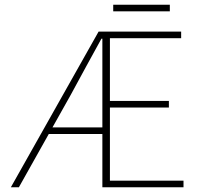

<svg xmlns="http://www.w3.org/2000/svg" viewBox="-20 -794 844 814"><path d="M26 0 398 -660H748V-632H446V-366H696V-338H446V-28H758V0H414V-630H410Q379 -573 346 -513.5Q313 -454 280 -392L60 0ZM174 -226V-254H442V-226ZM460 -746V-774H700V-746Z"/></svg>

Font: Source Sans 3 ExtraLight ExtraLight
Style: Regular
Weight: 250
Version: Version 3.052;hotconv 1.1.0;makeotfexe 2.6.0